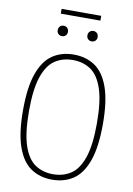

<svg xmlns="http://www.w3.org/2000/svg" viewBox="-107 -1071 796 1146"><g transform="rotate(10 291.0 -498.0)"><path d="M291 9Q217 9 162.8 -27.5Q108.5 -64 78.8 -147.2Q49 -230.5 49 -370Q49 -509.5 78.8 -592.8Q108.5 -676 162.8 -712.5Q217 -749 291 -749Q365 -749 419.2 -712.5Q473.5 -676 503.2 -592.8Q533 -509.5 533 -370Q533 -230.5 503.2 -147.2Q473.5 -64 419.2 -27.5Q365 9 291 9ZM291 -24Q353 -24 399.2 -54.8Q445.5 -85.5 471.2 -160.5Q497 -235.5 497 -368Q497 -502.5 471.2 -578.2Q445.5 -654 399.2 -685Q353 -716 291 -716Q229 -716 182.8 -685.2Q136.5 -654.5 110.8 -579.5Q85 -504.5 85 -372Q85 -237.5 110.8 -161.8Q136.5 -86 182.8 -55Q229 -24 291 -24ZM381 -845Q367.5 -845 358.8 -853.5Q350 -862 350 -876Q350 -890.5 358.8 -899.2Q367.5 -908 381 -908Q394.5 -908 403.2 -899.2Q412 -890.5 412 -876Q412 -862 403.2 -853.5Q394.5 -845 381 -845ZM201 -845Q187.5 -845 178.8 -853.5Q170 -862 170 -876Q170 -890.5 178.8 -899.2Q187.5 -908 201 -908Q214.5 -908 223.2 -899.2Q232 -890.5 232 -876Q232 -862 223.2 -853.5Q214.5 -845 201 -845ZM171 -976V-1005H411V-976Z"/></g></svg>

Font: Encode Sans SC Condensed Thin
Style: Regular
Weight: 100
Width: 3
Designer: Multiple Designers
Foundry: Impallari Type
Version: Version 3.002